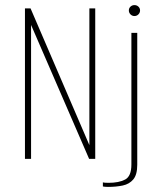

<svg xmlns="http://www.w3.org/2000/svg" viewBox="-20 -624 623 754"><path d="M78 0V-591H100L331 -54V-591H354V0H330L102 -526V0ZM404 110Q400 110 393 109.5Q386 109 384 108V92Q386 93 392.5 93.5Q399 94 406 94Q447 94 471.5 81Q496 68 496 22V-495H519V23Q519 62 503.5 80.5Q488 99 462 104.5Q436 110 404 110ZM508 -561Q499 -561 492.5 -567.5Q486 -574 486 -583Q486 -592 492.5 -598Q499 -604 508 -604Q517 -604 523.5 -598Q530 -592 530 -583Q530 -574 523.5 -567.5Q517 -561 508 -561Z"/></svg>

Font: Alumni Sans Thin
Style: Regular
Weight: 100
Designer: Robert E. Leuschke
Foundry: Robert E. Leuschke
Version: Version 1.018